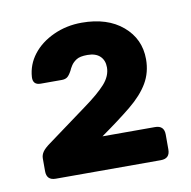

<svg xmlns="http://www.w3.org/2000/svg" viewBox="-51 -756 455 457"><g transform="rotate(-10 176.0 -527.5)"><path d="M49 -350Q27 -350 27 -372V-403Q27 -411 32 -418.5Q37 -426 51 -436Q109 -479 145 -505Q181 -531 198 -550Q215 -569 215 -590Q215 -607 204.5 -617Q194 -627 174 -627Q156 -627 147.5 -621.5Q139 -616 134.5 -609Q130 -602 128 -597Q122 -586 117 -582.5Q112 -579 104 -579H53Q34 -579 35 -598Q37 -628 55.5 -652Q74 -676 105.5 -690.5Q137 -705 174 -705Q236 -705 273 -673.5Q310 -642 310 -593Q310 -561 295 -535.5Q280 -510 250 -485.5Q220 -461 176 -430H303Q325 -430 325 -408V-372Q325 -350 303 -350Z"/></g></svg>

Font: Rubik SemiBold
Style: Regular
Weight: 600
Designer: Hubert and Fischer
Foundry: Hubert and Fischer
Version: Version 2.300;gftools[0.9.30]